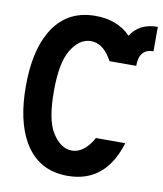

<svg xmlns="http://www.w3.org/2000/svg" viewBox="-84 -810 754 889"><g transform="rotate(10 293.0 -366.0)"><path d="M530.8 -185.5Q518.6 -144.5 500 -110.8Q433.6 9.8 293 9.8Q153.8 9.8 85.9 -110.4Q31.7 -207 31.7 -366.2Q31.7 -526.4 85.9 -622.1Q153.8 -742.2 293 -742.2Q397.5 -742.2 459.5 -678.2Q499 -742.2 585.9 -742.2V-627.4Q518.6 -627.4 518.6 -546.9H393.1Q391.6 -549.8 386.7 -558.1Q348.1 -623.5 293 -623.5Q237.8 -623.5 199.2 -558.1Q163.6 -497.6 163.6 -366.2Q163.6 -232.9 198.7 -174.8Q238.8 -108.9 293 -108.9Q345.2 -108.9 386.7 -174.3Q390.1 -179.7 393.1 -185.5Z"/></g></svg>

Font: Consola Mono
Style: Bold
Weight: 700
Monospace: yes
Designer: Wojciech Kalinowski "wmk69" (wmk69@o2.pl)
Foundry: Wojciech Kalinowski "wmk69" (wmk69@o2.pl)
Version: Version 2.1.0